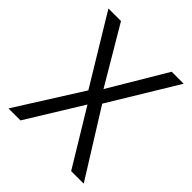

<svg xmlns="http://www.w3.org/2000/svg" viewBox="-191 -816 940 940"><g transform="rotate(45 279.0 -346.0)"><path d="M19 -692 233 -339 19 0H102L279 -287L453 0H540L327 -341L540 -692H457L281 -396L106 -692Z"/></g></svg>

Font: RazerF5
Style: Regular
Weight: 400
Foundry: Razer Inc.
Version: Version 2